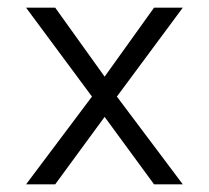

<svg xmlns="http://www.w3.org/2000/svg" viewBox="-20 -481 545 501"><path d="M285 -229 457 0H382L253 -176L124 0H48L220 -229L48 -461H124L253 -281L382 -461H457Z"/></svg>

Font: SUITE Light
Style: Regular
Weight: 300
Designer: Sun
Foundry: Sun
Version: Version 2.040